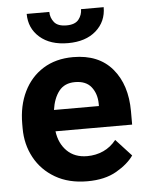

<svg xmlns="http://www.w3.org/2000/svg" viewBox="-53 -789 647 842"><g transform="rotate(-5 270.0 -368.0)"><path d="M297.9 9.8Q215.8 9.8 156.7 -24.7Q97.7 -59.1 66.2 -117.2Q34.7 -175.3 34.7 -246.1V-265.6Q34.7 -345.7 64.7 -407.2Q94.7 -468.8 150.1 -503.4Q205.6 -538.1 282.2 -538.1Q394.5 -538.1 454.6 -467Q514.6 -396 514.6 -279.3V-220.7H177.2Q184.1 -167 217.8 -133.5Q251.5 -100.1 306.6 -100.1Q344.7 -100.1 377.7 -115Q410.6 -129.9 434.6 -160.2L502.9 -85.9Q478 -49.8 426.5 -20Q375 9.8 297.9 9.8ZM280.8 -428.2Q234.9 -428.2 210.4 -397Q186 -365.7 178.7 -314.5H376.5V-325.2Q376 -368.7 352.8 -398.4Q329.6 -428.2 280.8 -428.2ZM335.4 -744.6H435.1Q435.1 -681.2 389.4 -641.1Q343.8 -601.1 266.1 -601.1Q188 -601.1 142.1 -641.1Q96.2 -681.2 96.2 -744.6H195.8Q195.8 -719.2 211.7 -699.2Q227.5 -679.2 266.1 -679.2Q303.7 -679.2 319.6 -699.2Q335.4 -719.2 335.4 -744.6Z"/></g></svg>

Font: Vazirmatn UI
Style: Bold
Weight: 700
Designer: Saber Rastikerdar
Foundry: Saber Rastikerdar
Version: Version 33.003